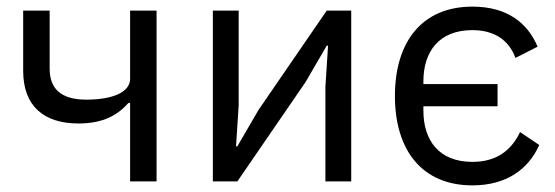

<svg xmlns="http://www.w3.org/2000/svg" viewBox="-20 -548 1677 580"><path d="M373 0H453V-516H373V-310C373 -268 317 -247 241 -247C166 -247 130 -278 130 -341V-516H50V-334C50 -228 112 -175 217 -175C293 -175 336 -201 368 -237H373Z M623 0H697L903 -300L967 -410H971L963 -286V0H1041V-516H967L761 -216L697 -106H693L701 -230V-516H623Z M1407 12C1509 12 1576 -36 1609 -110L1551 -149C1523 -90 1476 -59 1407 -59C1306 -59 1259 -124 1259 -214V-227H1483V-294H1259V-302C1259 -392 1306 -457 1407 -457C1474 -457 1518 -426 1537 -373L1604 -407C1574 -478 1513 -528 1407 -528C1256 -528 1173 -423 1173 -258C1173 -93 1256 12 1407 12Z"/></svg>

Font: LVC Sans
Style: Regular
Weight: 400
Designer: Mike Abbink, Paul van der Laan, Pieter van Rosmalen
Foundry: Bold Monday
Version: Version 3.0